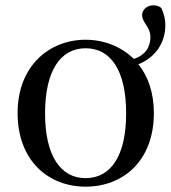

<svg xmlns="http://www.w3.org/2000/svg" viewBox="-20 -685 643 720"><path d="M301 -17C207 -17 149 -101 149 -260C149 -420 207 -504 301 -504C396 -504 453 -420 453 -260C453 -101 396 -17 301 -17ZM301 15C440 15 557 -80 557 -261C557 -338 535 -399 499 -444C564 -470 600 -526 600 -590C600 -618 593 -637 585 -655C576 -663 565 -665 554 -665C530 -665 513 -647 513 -629C513 -599 544 -585 544 -546C544 -509 526 -479 482 -464C434 -511 369 -536 301 -536C167 -536 46 -440 46 -261C46 -82 162 15 301 15Z"/></svg>

Font: Noto Serif CJK SC Medium
Style: Regular
Weight: 500
Designer: Ryoko NISHIZUKA 西塚涼子 (kana & ideographs); Frank Grießhammer (Latin, Greek & Cyrillic); Wenlong ZHANG 张文龙 (bopomofo); San
Foundry: Adobe
Version: Version 2.001;hotconv 1.1.0;makeotfexe 2.6.0